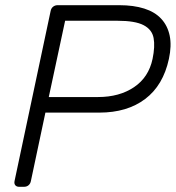

<svg xmlns="http://www.w3.org/2000/svg" viewBox="-20 -720 677 740"><path d="M54 0Q44 0 39 -6Q34 -12 36 -22L175 -677Q177 -688 184.5 -694Q192 -700 202 -700H440Q495 -700 536 -687Q577 -674 601.5 -647.5Q626 -621 634 -582.5Q642 -544 631 -493Q609 -391 539.5 -338.5Q470 -286 363 -286H155L99 -22Q97 -12 90 -6Q83 0 72 0ZM168 -346H358Q440 -346 496.5 -384Q553 -422 568 -493Q578 -541 572 -573.5Q566 -606 533.5 -623Q501 -640 433 -640H231Z"/></svg>

Font: Rubik Light
Style: Italic
Weight: 300
Italic angle: -12°
Designer: Hubert and Fischer
Foundry: Hubert and Fischer
Version: Version 2.300;gftools[0.9.30]